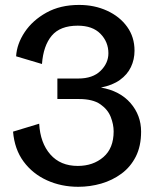

<svg xmlns="http://www.w3.org/2000/svg" viewBox="-20 -735 623 768"><path d="M293 12.2Q225.1 12.2 168 -13.7Q110.8 -39.6 74.5 -88.6Q38.1 -137.7 32.2 -208.5L136.7 -240.2Q141.1 -163.1 181.4 -117.2Q221.7 -71.3 291 -71.3Q352.5 -71.3 393.6 -106.7Q434.6 -142.1 434.6 -209.5Q434.6 -237.3 422.9 -267.3Q411.1 -297.4 381.1 -318.1Q351.1 -338.9 295.9 -338.9H209.5V-420.9H293Q351.1 -420.9 382.3 -451.7Q413.6 -482.4 413.6 -522Q413.6 -567.4 381.8 -599.9Q350.1 -632.3 291 -632.3Q220.7 -632.3 187 -592.3Q153.3 -552.2 147.9 -479L44.4 -509.8Q47.4 -559.6 78.9 -606.7Q110.4 -653.8 165.8 -684.6Q221.2 -715.3 296.4 -715.3Q357.9 -715.3 408.4 -692.1Q459 -668.9 488.5 -627.9Q518.1 -586.9 518.1 -532.2Q518.1 -497.1 503.7 -466.8Q489.3 -436.5 459.7 -415.3Q430.2 -394 383.8 -384.8Q459.5 -371.6 502 -322.8Q544.4 -273.9 544.4 -208.5Q544.4 -150.4 523.2 -108.6Q502 -66.9 465.8 -40.3Q429.7 -13.7 385 -0.7Q340.3 12.2 293 12.2Z"/></svg>

Font: Schibsted Grotesk Medium
Style: Regular
Weight: 500
Designer: Bakken & Baeck AS, Henrik Kongsvoll
Foundry: Schibsted ASA
Version: Version 1.100;gftools[0.9.25]